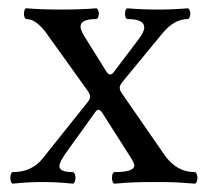

<svg xmlns="http://www.w3.org/2000/svg" viewBox="-20 -438 495 462"><path d="M4.9 -10.3Q4.9 -16.1 6.6 -20Q8.3 -23.9 11.2 -23.9Q56.6 -23.9 83 -57.1L192.9 -194.8Q196.8 -200.2 196.8 -205.6Q196.8 -210.4 192.9 -216.8L91.8 -357.9Q66.9 -392.1 43.9 -392.1Q41 -392.1 39.3 -396Q37.6 -399.9 37.6 -405.3Q37.6 -410.6 39.3 -414.3Q41 -418 43.9 -418Q79.6 -415 127.4 -415Q175.3 -415 210.9 -418Q213.9 -418 215.8 -414.1Q217.8 -410.2 217.8 -405.3Q217.8 -399.9 215.8 -396Q213.9 -392.1 210.9 -392.1Q173.8 -392.1 173.8 -374Q173.8 -365.7 182.1 -352.1L235.8 -266.1Q240.2 -258.8 245.1 -258.8Q250 -258.8 254.9 -266.1L314 -344.2Q327.1 -361.3 327.1 -372.1Q327.1 -392.1 287.1 -392.1Q284.2 -392.1 282.5 -396Q280.8 -399.9 280.8 -405.3Q280.8 -410.6 282.5 -414.3Q284.2 -418 287.1 -418Q321.3 -415 359.4 -415Q397.9 -415 431.2 -418Q434.1 -418 436 -414.1Q438 -410.2 438 -405.3Q438 -399.9 436 -396Q434.1 -392.1 431.2 -392.1Q398.9 -392.1 370.1 -356.9L274.9 -241.2Q268.1 -232.9 268.1 -227.1Q268.1 -220.7 272.9 -213.9L376 -64.9Q404.8 -23.9 448.2 -23.9Q451.2 -23.9 453.1 -19.8Q455.1 -15.6 455.1 -10.3Q455.1 -4.4 453.1 -0.2Q451.2 3.9 448.2 3.9Q418.9 1.5 399.7 0.7Q380.4 0 352.1 0Q323.7 0 304.4 0.7Q285.2 1.5 255.9 3.9Q252.9 3.9 251.2 -0.2Q249.5 -4.4 249.5 -10.3Q249.5 -16.1 251.2 -20Q252.9 -23.9 255.9 -23.9Q303.2 -23.9 303.2 -40Q303.2 -45.9 292 -63L225.1 -168Q221.2 -173.8 216.8 -173.8Q213.4 -173.8 209 -168L139.2 -70.8Q123 -48.3 123 -38.1Q123 -23.9 154.8 -23.9Q157.7 -23.9 159.7 -19.8Q161.6 -15.6 161.6 -10.3Q161.6 -4.4 159.7 -0.2Q157.7 3.9 154.8 3.9Q117.7 0 83 0Q48.3 0 11.2 3.9Q8.3 3.9 6.6 -0.2Q4.9 -4.4 4.9 -10.3Z"/></svg>

Font: JuniusX
Style: Regular
Weight: 400
Designer: Peter S. Baker
Foundry: Briery Creek Software
Version: Version 1.004